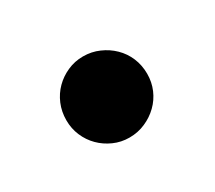

<svg xmlns="http://www.w3.org/2000/svg" viewBox="-49 -458 358 320"><g transform="rotate(-30 130.0 -298.0)"><path d="M50.5 -297Q50.5 -313.5 56.5 -327.8Q62.5 -342 73 -352.5Q83.5 -363 97.5 -369.2Q111.5 -375.5 127.5 -375.5Q144 -375.5 158.2 -369.2Q172.5 -363 183.2 -352.5Q194 -342 200 -327.8Q206 -313.5 206 -297Q206 -281 200 -267Q194 -253 183.2 -242.5Q172.5 -232 158.2 -225.8Q144 -219.5 127.5 -219.5Q111.5 -219.5 97.5 -225.8Q83.5 -232 73 -242.5Q62.5 -253 56.5 -267Q50.5 -281 50.5 -297Z"/></g></svg>

Font: Lato Medium
Style: Italic
Weight: 500
Italic angle: -7°
Designer: Lukasz Dziedzic
Foundry: tyPoland Lukasz Dziedzic
Version: Version 2.006; 2014-01-15